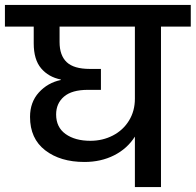

<svg xmlns="http://www.w3.org/2000/svg" viewBox="-44 -760 795 780"><path d="M731 -652H610V0H504V-205Q473 -156 419.5 -129Q366 -102 299 -102Q201 -102 139.5 -149.5Q78 -197 78 -285Q78 -345 114 -384.5Q150 -424 203 -435V-437Q153 -447 123 -482.5Q93 -518 93 -584V-652H-24V-740H731ZM504 -652H198V-589Q198 -535 227 -507.5Q256 -480 321 -480H366V-395H313Q248 -395 216 -367.5Q184 -340 184 -295Q184 -243 222.5 -215.5Q261 -188 323 -188Q373 -188 414.5 -209.5Q456 -231 480 -270Q504 -309 504 -359Z"/></svg>

Font: MSTAGE Medium
Style: Regular
Weight: 500
Designer: Ninad Kale (Devanagari), Jonny Pinhorn (Latin)
Foundry: Indian Type Foundry
Version: 4.004